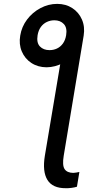

<svg xmlns="http://www.w3.org/2000/svg" viewBox="-20 -781 533 1005"><path d="M313.5 -553.7 418 -594.7 313.5 34.2Q305.2 84.5 318.1 104Q331.1 123.5 363.3 124Q369.6 123.5 378.9 122.3Q388.2 121.1 395.5 119.1L382.8 196.3Q371.1 200.2 354.2 202.4Q337.4 204.6 324.2 204.1Q255.4 204.6 228.3 160.9Q201.2 117.2 214.8 34.2ZM85.9 -594.7Q93.3 -641.1 121.6 -678.7Q149.9 -716.3 191.7 -738.5Q233.4 -760.7 279.3 -760.7Q324.7 -760.7 358.6 -738.5Q392.6 -716.3 408.9 -678.7Q425.3 -641.1 418 -594.7Q410.6 -549.8 381.6 -512Q352.5 -474.1 310.8 -451.7Q269 -429.2 223.6 -428.7Q177.7 -429.2 143.8 -451.7Q109.9 -474.1 94 -512Q78.1 -549.8 85.9 -594.7ZM239.3 -518.6Q260.3 -518.6 278.3 -527.1Q296.4 -535.6 309.1 -553Q321.8 -570.3 326.2 -596.7Q332.5 -635.3 314.2 -655Q295.9 -674.8 264.6 -674.8Q243.7 -674.8 225.1 -666Q206.5 -657.2 193.8 -639.9Q181.2 -622.6 176.8 -596.7Q170.4 -557.1 189 -537.8Q207.5 -518.6 239.3 -518.6Z"/></svg>

Font: Inter Tight
Style: Italic
Weight: 400
Italic angle: -9.39999°
Designer: Rasmus Andersson
Foundry: rsms
Version: Version 3.002